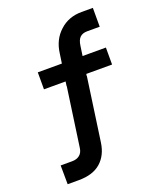

<svg xmlns="http://www.w3.org/2000/svg" viewBox="-167 -847 954 1141"><g transform="rotate(-20 310.5 -276.0)"><path d="M413.1 -555.7Q418 -592.8 434.6 -608.4Q451.2 -624 480.5 -624Q506.8 -624 559.6 -624Q559.6 -653.3 559.6 -743.2Q542 -743.2 488.3 -743.2Q405.3 -743.2 349.6 -691.4Q293 -640.6 282.2 -555.7Q279.3 -536.1 273.4 -495.1Q235.4 -495.1 121.1 -495.1Q121.1 -467.8 121.1 -387.7Q155.3 -387.7 257.8 -387.7Q256.8 -380.9 253.9 -359.4Q253.9 -359.4 254.9 -359.4Q242.2 -265.6 202.1 12.7Q198.2 42 179.7 56.6Q161.1 71.3 132.8 71.3Q108.4 71.3 59.6 71.3Q60.5 100.6 60.5 190.4Q78.1 190.4 130.9 190.4Q220.7 190.4 270.5 146.5Q320.3 102.5 331.1 24.4Q349.6 -109.4 387.7 -375Q387.7 -375 386.7 -375Q387.7 -377.9 388.7 -387.7Q429.7 -387.7 551.8 -387.7Q551.8 -415 551.8 -495.1Q514.6 -495.1 404.3 -495.1Q406.2 -509.8 413.1 -555.7Z"/></g></svg>

Font: BM-Biotif
Style: Bold
Weight: 400
Designer: Deni Anggara
Version: Version 1.000;PS 001.000;hotconv 1.0.88;makeotf.lib2.5.64776